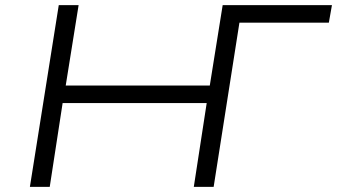

<svg xmlns="http://www.w3.org/2000/svg" viewBox="-20 -725 1308 745"><path d="M96 0 208 -705H285L235 -393H794L844 -705H1268L1256 -637H909L809 0H732L782 -325H223L173 0Z"/></svg>

Font: Nunito Sans 7pt Expanded Light
Style: Italic
Weight: 300
Width: 7
Italic angle: -9°
Designer: Vernon Adams
Foundry: Vernon Adams
Version: Version 3.101;gftools[0.9.27]